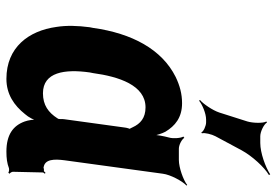

<svg xmlns="http://www.w3.org/2000/svg" viewBox="-152 -701 863 599"><g transform="rotate(90 279.5 -401.5)"><path d="M504 -107 506 -104 503 -106C476 -109 476 -140 480 -171L522 -478C525 -502 545 -539 559 -552L557 -554C542 -542 503 -528 479 -528H444C432 -528 415 -537 410 -545L406 -542C411 -535 413 -510 409 -497C405 -482 400 -458 401 -446L404 -447C402 -457 397 -475 391 -486C373 -516 347 -538 302 -538C273 -538 247 -531 220 -518C134 -475 84 -382 67 -260L65 -250C60 -212 59 -177 64 -146C76 -59 128 10 226 10C274 10 309 -14 336 -48C346 -59 355 -77 357 -87H354C352 -77 355 -58 359 -47C372 -11 400 10 453 10C474 10 489 8 505 2C509 1 516 2 519 4L522 0C519 -1 515 -8 516 -13L518 -102C517 -105 521 -108 522 -110L519 -112C518 -111 515 -107 513 -107ZM378 -360 352 -171C351 -165 352 -159 351 -153C351 -153 350 -149 351 -149L352 -153C351 -153 349 -149 349 -149C331 -121 308 -104 271 -104C205 -104 195 -172 206 -250L208 -260C219 -341 246 -424 315 -424C348 -424 366 -408 377 -384C378 -382 382 -373 383 -374V-378C382 -377 378 -363 378 -360ZM359 -742 331 -654C324 -633 304 -604 292 -594L294 -591C306 -601 334 -613 353 -613H362C372 -613 391 -605 393 -598L396 -600C393 -607 399 -631 405 -642L449 -724C467 -757 502 -795 526 -809L524 -813C501 -798 457 -782 426 -782H405C391 -782 368 -793 362 -803L359 -801C365 -791 364 -759 359 -742Z"/></g></svg>

Font: Asimov
Style: EdgeNarIt
Weight: 500
Designer: Google
Version: Version 2.000980: 2014